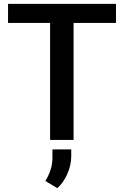

<svg xmlns="http://www.w3.org/2000/svg" viewBox="-20 -731 647 1003"><path d="M22 0ZM585.9 -611.3H364.3V0H241.7V-611.3H22V-710.9H585.9ZM279.3 252 216.8 214.4Q252.4 158.2 253.9 98.1V49.3H352.1V87.9Q351.6 133.3 331.3 178.7Q311 224.1 279.3 252Z"/></svg>

Font: Roboto Medium
Style: Regular
Weight: 500
Designer: Google
Version: Version 2.134; 2016; ttfautohint (v1.6)